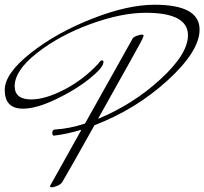

<svg xmlns="http://www.w3.org/2000/svg" viewBox="-171 -765 863 811"><path d="M436 -615Q436 -613 429 -597.5Q422 -582 243 -263Q391 -324 507 -430.5Q623 -537 623 -616Q623 -711 445 -711Q341 -711 210 -663Q79 -615 -15 -541Q-109 -467 -109 -401Q-109 -345 -39 -345Q20 -345 100.5 -386.5Q181 -428 245 -497Q253 -510 259.5 -510Q266 -510 266 -503Q266 -480 207 -432.5Q148 -385 65 -345.5Q-18 -306 -74 -306Q-151 -306 -151 -385Q-151 -454 -42.5 -540Q66 -626 217 -685.5Q368 -745 482 -745Q672 -745 672 -640Q672 -549 537.5 -426Q403 -303 228 -236Q128 -57 95 -1Q89 12 73 19Q57 26 48.5 26Q40 26 40 21L173 -217Q110 -198 56 -192Q50 -192 50 -204.5Q50 -217 61 -218Q120 -221 188 -243L388 -600Q391 -608 406 -613.5Q421 -619 431 -619Z"/></svg>

Font: Mr De Haviland
Style: Regular
Weight: 400
Designer: Alejandro Paul
Foundry: Alejandro Paul
Version: Version 1.000